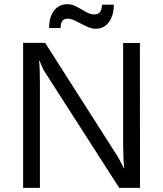

<svg xmlns="http://www.w3.org/2000/svg" viewBox="-20 -908 788 928"><path d="M367.7 -795.4Q347.2 -806.6 333.3 -812.3Q319.3 -817.9 306.2 -817.9Q272.9 -817.9 272.9 -772.5H217.3Q217.3 -825.2 241 -856.4Q264.6 -887.7 306.2 -887.7Q323.7 -887.7 338.4 -881.3Q353 -875 374.5 -862.3Q394 -850.1 407.7 -844.2Q421.4 -838.4 436.5 -838.4Q472.7 -838.4 472.7 -885.3H530.3Q530.3 -851.1 519.5 -824.7Q508.8 -798.3 489.3 -783.7Q469.7 -769 443.4 -769Q425.8 -769 409.2 -775.6Q392.6 -782.2 367.7 -795.4ZM91.8 -700.7H198.2L548.8 -151.4Q554.7 -141.6 564.2 -123.3Q573.7 -105 578.6 -94.7H580.6Q578.1 -112.8 576.7 -145.5Q575.2 -178.2 575.2 -207V-700.2H656.2L656.7 0H556.2L197.3 -559.1Q191.4 -567.9 184.1 -584Q176.8 -600.1 171.9 -612.8H168.9Q170.9 -602.5 171.9 -569.6Q172.9 -536.6 172.9 -506.3V0H91.8Z"/></svg>

Font: Selawik
Style: Regular
Weight: 400
Designer: Aaron Bell
Foundry: Microsoft Corporation
Version: Version 1.01